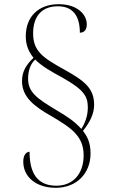

<svg xmlns="http://www.w3.org/2000/svg" viewBox="-20 -780 545 916"><path d="M246 116C345 116 412 48 412 -48C412 -102 395 -130 376 -156C410 -198 428 -237 429 -276C431 -359 382 -395 285 -449C184 -505 138 -536 138 -621C138 -702 179 -750 256 -750C327 -750 361 -705 361 -624C382 -624 394 -638 394 -664C394 -711 349 -760 260 -760C165 -760 103 -702 103 -607C103 -564 117 -533 140 -504C104 -471 85 -437 85 -394C85 -314 147 -271 225 -226C318 -171 379 -132 379 -39C379 51 327 106 249 106C159 106 121 47 121 -56C109 -56 91 -45 91 -9C91 64 152 116 246 116ZM368 -165C334 -203 299 -225 245 -257C161 -308 114 -338 114 -404C114 -444 126 -476 148 -496C179 -464 224 -439 279 -409C382 -351 399 -319 399 -267C399 -229 387 -195 368 -165Z"/></svg>

Font: Noto Serif Display SemiCondensed ExtraLight
Style: Regular
Weight: 200
Width: 4
Designer: Monotype Design Team
Foundry: Monotype Imaging Inc.
Version: Version 2.009